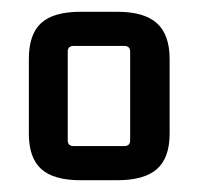

<svg xmlns="http://www.w3.org/2000/svg" viewBox="-20 -662 337 326"><path d="M29 -435V-562Q29 -604 50 -623Q71 -642 117 -642H179Q225 -642 246.5 -622.5Q268 -603 268 -562V-435Q268 -394 246.5 -375Q225 -356 179 -356H117Q71 -356 50 -375Q29 -394 29 -435ZM191 -584H105Q95 -584 95 -574V-424Q95 -414 105 -414H191Q201 -414 201 -424V-574Q201 -584 191 -584Z"/></svg>

Font: Gemunu Libre Medium
Style: Regular
Weight: 500
Designer: Puspanada Ekanayake, Sola Matas, Pathum Egodawatta, Kosala Senevirathne
Foundry: mooniak
Version: Version 1.100